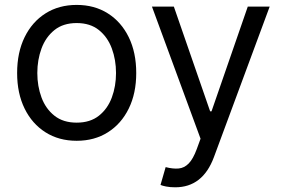

<svg xmlns="http://www.w3.org/2000/svg" viewBox="-20 -573 1174 797"><path d="M298.3 11.4Q224.4 11.4 168.9 -23.8Q113.3 -58.9 82.2 -122.2Q51.1 -185.4 51.1 -269.9Q51.1 -355.1 82.2 -418.7Q113.3 -482.2 168.9 -517.4Q224.4 -552.6 298.3 -552.6Q372.2 -552.6 427.7 -517.4Q483.3 -482.2 514.4 -418.7Q545.5 -355.1 545.5 -269.9Q545.5 -185.4 514.4 -122.2Q483.3 -58.9 427.7 -23.8Q372.2 11.4 298.3 11.4ZM298.3 -63.9Q354.4 -63.9 390.6 -92.7Q426.8 -121.4 444.2 -168.3Q461.6 -215.2 461.6 -269.9Q461.6 -324.6 444.2 -371.8Q426.8 -419 390.6 -448.2Q354.4 -477.3 298.3 -477.3Q242.2 -477.3 206 -448.2Q169.7 -419 152.3 -371.8Q134.9 -324.6 134.9 -269.9Q134.9 -215.2 152.3 -168.3Q169.7 -121.4 206 -92.7Q242.2 -63.9 298.3 -63.9ZM707.4 204.5Q686.1 204.5 669.4 201.2Q652.7 197.8 646.3 194.6L667.6 120.7Q698.2 128.6 721.6 126.4Q745 124.3 763.3 105.6Q781.6 87 796.9 45.5L812.5 2.8L610.8 -545.5H701.7L852.3 -110.8H858L1008.5 -545.5H1099.4L867.9 79.5Q821.4 204.5 707.4 204.5Z"/></svg>

Font: Inter Alia
Style: Regular
Weight: 400
Designer: Rasmus Andersson (Latin, Greek, Cyrillic etc.) and Evan from Shavian.info (Shavian, old style figures)
Foundry: Shavian.info
Version: Version 0.001;git-37ab20767